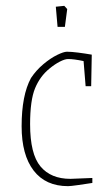

<svg xmlns="http://www.w3.org/2000/svg" viewBox="-20 -627 362 657"><path d="M54 -195Q54 -301 86 -360Q104 -387 128.5 -407.5Q153 -428 175.5 -439Q198 -450 209 -450Q224 -450 247.5 -447Q271 -444 294 -440L292 -332H273L266 -418Q233 -425 213 -425Q202 -425 184.5 -416Q167 -407 149 -392Q117 -366 100 -325Q83 -284 83 -202Q83 -100 118.5 -57.5Q154 -15 221 -15L296 -18V-1Q278 2 249.5 6Q221 10 213 10Q136 10 95 -43.5Q54 -97 54 -195ZM171 -604 200 -607 210 -596 202 -535H177Z"/></svg>

Font: Grenze Thin
Style: Regular
Weight: 250
Designer: Renata Polastri
Foundry: Omnibus-Type
Version: Version 1.002; ttfautohint (v1.8)